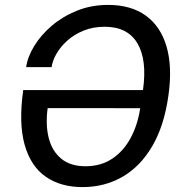

<svg xmlns="http://www.w3.org/2000/svg" viewBox="-20 -753 748 783"><path d="M316.7 10Q226.9 10 165.9 -32.8Q104.9 -75.5 80.3 -163.3Q55.8 -251 74.7 -385.8H563.1Q580.5 -508.4 540.5 -576.2Q500.5 -643.9 407 -643.9Q360.3 -643.9 322.1 -628.6Q283.9 -613.3 255.8 -588.5Q227.7 -563.7 210.9 -534.9Q194.2 -506.1 190.4 -479.1H86.6Q92.4 -520.8 119.4 -565.2Q146.4 -609.6 190.7 -647.6Q235.1 -685.6 293.6 -709.3Q352 -733 421 -733Q514.1 -733 574.7 -689.2Q635.2 -645.4 659.3 -562.8Q683.4 -480.3 666.9 -363.8Q649.7 -240 600.9 -156.9Q552.1 -73.8 479.3 -31.9Q406.5 10 316.7 10ZM328.7 -75Q391.3 -75 437.6 -105.8Q483.8 -136.6 512.7 -190.2Q541.5 -243.8 551.8 -311.8L174.4 -312.1Q165.1 -243.6 178.8 -190Q192.5 -136.3 230.1 -105.6Q267.7 -75 328.7 -75Z"/></svg>

Font: Public Sans Thin
Style: Italic
Weight: 100
Italic angle: -8°
Designer: The Public Sans project authors (U.S. Web Design System). Libre Franklin designed by Pablo Impallari and Rodrigo Fuenzal
Version: Version 2.000